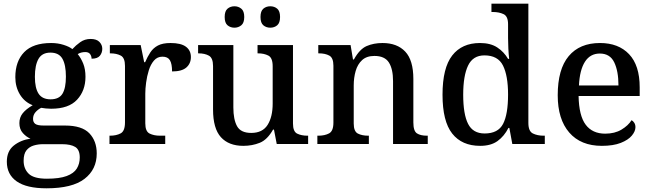

<svg xmlns="http://www.w3.org/2000/svg" viewBox="-20 -780 3533 1040"><path d="M232 240Q124 240 70.5 202.5Q17 165 17 96Q17 39 54 9Q91 -21 145 -29Q123 -38 104 -59Q85 -80 85 -113Q85 -144 103 -166.5Q121 -189 157 -210Q113 -227 88 -268Q63 -309 63 -362Q63 -448 111 -497.5Q159 -547 257 -547Q293 -547 324.5 -537Q356 -527 372 -514Q390 -534 414.5 -551.5Q439 -569 471 -569Q503 -569 518.5 -553Q534 -537 534 -516Q534 -494 521 -478Q508 -462 476 -462Q476 -476 468 -487Q460 -498 442 -498Q419 -498 401 -487Q419 -465 431 -435Q443 -405 443 -364Q443 -289 397.5 -240Q352 -191 257 -191Q245 -191 228.5 -192.5Q212 -194 203 -196Q185 -187 172 -172Q159 -157 159 -136Q159 -118 171 -109Q183 -100 217 -100H332Q424 -100 464 -58Q504 -16 504 51Q504 138 437.5 189Q371 240 232 240ZM254 -242Q300 -242 318.5 -272.5Q337 -303 337 -365Q337 -429 318 -462Q299 -495 253 -495Q208 -495 188.5 -461Q169 -427 169 -364Q169 -303 189 -272.5Q209 -242 254 -242ZM234 188Q302 188 341 173.5Q380 159 396 133Q412 107 412 73Q412 31 387.5 16Q363 1 316 1H213Q187 1 163 8Q139 15 123.5 34Q108 53 108 91Q108 134 135.5 161Q163 188 234 188Z M573 0V-45H576Q610 -45 633.5 -57.5Q657 -70 657 -117V-423Q657 -467 634 -479Q611 -491 578 -491H575V-536H742L761 -443H766Q779 -473 794.5 -496.5Q810 -520 835.5 -533.5Q861 -547 904 -547Q960 -547 987 -527Q1014 -507 1014 -471Q1014 -436 989.5 -414.5Q965 -393 912 -393Q912 -434 900.5 -453.5Q889 -473 860 -473Q832 -473 814 -452Q796 -431 786 -399Q776 -367 771.5 -333Q767 -299 767 -273V-112Q767 -68 790.5 -56.5Q814 -45 846 -45H875V0Z M1298 10Q1219 10 1176.5 -37Q1134 -84 1134 -187V-422Q1134 -466 1111.5 -478.5Q1089 -491 1056 -491H1053V-536H1244V-198Q1244 -133 1264 -96.5Q1284 -60 1341 -60Q1402 -60 1429.5 -103.5Q1457 -147 1457 -219V-421Q1457 -467 1433.5 -479Q1410 -491 1378 -491H1375V-536H1567V-111Q1567 -67 1590 -56Q1613 -45 1645 -45H1649V0H1479L1464 -78H1459Q1428 -23 1387 -6.5Q1346 10 1298 10ZM1444 -630Q1422 -630 1406.5 -643Q1391 -656 1391 -688Q1391 -720 1406.5 -733Q1422 -746 1444 -746Q1466 -746 1481.5 -733Q1497 -720 1497 -688Q1497 -656 1481.5 -643Q1466 -630 1444 -630ZM1250 -630Q1228 -630 1212.5 -643Q1197 -656 1197 -688Q1197 -720 1212.5 -733Q1228 -746 1250 -746Q1271 -746 1287 -733Q1303 -720 1303 -688Q1303 -656 1287 -643Q1271 -630 1250 -630Z M1699 0V-45H1705Q1739 -45 1762.5 -57.5Q1786 -70 1786 -116V-424Q1786 -467 1763.5 -479Q1741 -491 1708 -491H1704V-536H1879L1892 -458H1897Q1928 -514 1966 -530.5Q2004 -547 2052 -547Q2131 -547 2175 -500.5Q2219 -454 2219 -352V-117Q2219 -70 2238.5 -57.5Q2258 -45 2292 -45H2297V0H2109V-341Q2109 -406 2086.5 -441.5Q2064 -477 2008 -477Q1966 -477 1941.5 -454.5Q1917 -432 1906.5 -395.5Q1896 -359 1896 -317V-111Q1896 -68 1918.5 -56.5Q1941 -45 1974 -45H1978V0Z M2581 10Q2482 10 2429.5 -56.5Q2377 -123 2377 -267Q2377 -412 2429.5 -479.5Q2482 -547 2580 -547Q2637 -547 2673.5 -523Q2710 -499 2732 -461H2738Q2735 -486 2733.5 -518Q2732 -550 2732 -574V-649Q2732 -692 2707.5 -703.5Q2683 -715 2650 -715H2642V-760H2842V-114Q2842 -69 2866.5 -57Q2891 -45 2924 -45H2931V0H2755L2739 -87H2734Q2711 -42 2675 -16Q2639 10 2581 10ZM2605 -57Q2678 -57 2705 -109Q2732 -161 2732 -268Q2732 -370 2704.5 -425Q2677 -480 2604 -480Q2542 -480 2515.5 -425Q2489 -370 2489 -267Q2489 -161 2515.5 -109Q2542 -57 2605 -57Z M3240 10Q3126 10 3063.5 -62Q3001 -134 3001 -264Q3001 -405 3060.5 -476Q3120 -547 3230 -547Q3330 -547 3387.5 -486.5Q3445 -426 3445 -307V-260H3114Q3116 -153 3152.5 -104.5Q3189 -56 3258 -56Q3310 -56 3346.5 -78Q3383 -100 3401 -129Q3409 -125 3415.5 -115Q3422 -105 3422 -91Q3422 -69 3402.5 -45.5Q3383 -22 3342.5 -6Q3302 10 3240 10ZM3330 -317Q3330 -395 3307 -442.5Q3284 -490 3229 -490Q3177 -490 3148.5 -445.5Q3120 -401 3116 -317Z"/></svg>

Font: Noto Serif Bengali Medium
Style: Regular
Weight: 500
Designer: Juan Bruce, Universal Thirst, Indian Type Foundry and the Monotype Design Team.
Foundry: Monotype Imaging Inc.
Version: Version 2.003; ttfautohint (v1.8.4.7-5d5b)